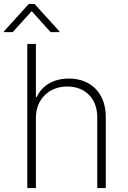

<svg xmlns="http://www.w3.org/2000/svg" viewBox="-48 -949 644 969"><path d="M133.2 -353.7C133.2 -448.9 199.6 -512.4 291.5 -512.4C382.5 -512.4 442.8 -451.3 442.8 -358V0H485.8V-359.7C485.8 -479.4 409.8 -552.6 299.7 -552.6C220.9 -552.6 163 -516 137.4 -459.2H133.2V-727.3H89.8V0H133.2ZM16.3 -786.9 111.9 -892.8 207.4 -786.9H252.1V-790.5L126.4 -929H97.3L-28.4 -790.5V-786.9Z"/></svg>

Font: Karasuma Gothic
Style: Thin
Weight: 200
Designer: Rasmus Andersson / Ryoko Ishizuka
Foundry: rsms
Version: Version 1.00